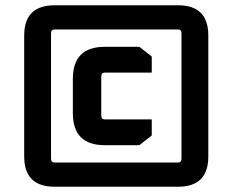

<svg xmlns="http://www.w3.org/2000/svg" viewBox="-20 -710 884 730"><path d="M72 -115V-575Q72 -690 188 -690H657Q772 -690 772 -575V-115Q772 0 657 0H188Q72 0 72 -115ZM174 -106Q174 -92 188 -92H656Q670 -92 670 -106V-584Q670 -598 656 -598H188Q174 -598 174 -584ZM257 -280V-410Q257 -532 378 -532H510L557 -495V-434H379Q365 -434 365 -420V-270Q365 -256 379 -256H557V-195L510 -158H378Q257 -158 257 -280Z"/></svg>

Font: Oxanium
Style: Bold
Weight: 700
Designer: Severin Meyer
Version: Version 2.000